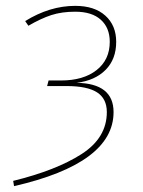

<svg xmlns="http://www.w3.org/2000/svg" viewBox="-20 -549 488 656"><path d="M377 -406Q377 -347 341 -310.5Q305 -274 242 -266Q368 -264 368 -166Q368 9 28 87L25 69Q172 33 258.5 -22.5Q345 -78 345 -166Q345 -212 311.5 -233.5Q278 -255 207 -255H141L146 -274H188Q265 -274 310 -309.5Q355 -345 355 -406Q355 -454 324.5 -481.5Q294 -509 237 -509Q191 -509 155.5 -497.5Q120 -486 77 -461L66 -477Q150 -529 237 -529Q303 -529 340 -495.5Q377 -462 377 -406Z"/></svg>

Font: Fira Sans Thin
Style: Italic
Weight: 250
Italic angle: -8°
Designer: Carrois Corporate & Edenspiekermann AG
Foundry: Carrois Corporate GbR & Edenspiekermann AG
Version: Version 4.203